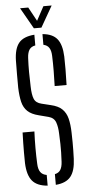

<svg xmlns="http://www.w3.org/2000/svg" viewBox="-63 -989 468 1029"><g transform="rotate(-5 171.0 -474.0)"><path d="M150.5 6Q93.5 1.5 68 -29.5Q42.5 -60.5 40 -125Q39.5 -156 39.5 -181.5Q39.5 -207 40 -232.8Q40.5 -258.5 41.5 -289.5H105Q103 -245 103 -201Q103 -157 105 -115Q106 -86.5 116.8 -71Q127.5 -55.5 150.5 -51.5ZM194.5 5.5V-52Q215.5 -56.5 225 -72Q234.5 -87.5 236 -115Q237.5 -143 238 -165.2Q238.5 -187.5 238 -210.8Q237.5 -234 236 -265.5Q235 -302.5 225.8 -327.8Q216.5 -353 187.5 -360.5L135.5 -374Q97 -383.5 76.5 -402.8Q56 -422 48.2 -453.5Q40.5 -485 39 -531Q38.5 -563.5 38.8 -602Q39 -640.5 39.5 -676.5Q41 -740.5 66 -771Q91 -801.5 150 -806V-748.5Q127.5 -744.5 117.5 -729Q107.5 -713.5 106 -685.5Q104 -647.5 104.2 -608.8Q104.5 -570 106 -531Q107 -486.5 116.5 -464Q126 -441.5 156 -434.5L205 -422.5Q244.5 -413.5 265.2 -393.5Q286 -373.5 294 -341.8Q302 -310 303 -265.5Q304 -234.5 304 -213.2Q304 -192 303.8 -172Q303.5 -152 302.5 -125Q300 -60.5 275 -29.8Q250 1 194.5 5.5ZM234.5 -522.5Q236 -563.5 236.2 -604.2Q236.5 -645 235 -685.5Q234 -713 224.2 -728.2Q214.5 -743.5 193.5 -748V-805.5Q247.5 -801 272.2 -770.5Q297 -740 299.5 -675.5Q300.5 -648 300.2 -607.8Q300 -567.5 298.5 -522.5ZM150.5 -840.5 86 -954H130L171 -879L211.5 -954H256L191 -840.5Z"/></g></svg>

Font: Big Shoulders Stencil Display Thin
Style: Regular
Weight: 400
Version: Version 2.001